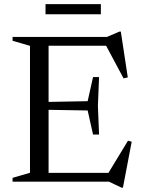

<svg xmlns="http://www.w3.org/2000/svg" viewBox="-20 -860 676 909"><path d="M449 -495 443.5 -358.5 449 -223H420.5L395 -337L153.5 -341V-376.5L395 -381L420.5 -495ZM585 -493.5 565 -489 476.5 -654.5 520.5 -643.5H152.5V-685H486L545.5 -710.5H552ZM485.5 -28.5 586 -194 603.5 -189 562 28.5H555.5L495.5 0H152.5V-41.5H526.5ZM39.5 0V-18L122 -42V-643L39.5 -667V-685H210V0ZM195.5 -792.5V-840.5H457.5V-792.5Z"/></svg>

Font: Newsreader 36pt
Style: Regular
Weight: 400
Designer: Hugues Gentile
Foundry: Production Type
Version: Version 1.003